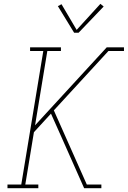

<svg xmlns="http://www.w3.org/2000/svg" viewBox="-20 -982 667 1002"><path d="M19 0V-19H91L206 -716H137V-735H298V-716H227L163 -328L537 -735H627V-716H546L261 -406L433 -19H509V0H419L301 -266L246 -389L157 -292L112 -19H180V0ZM367 -811 282 -950 301 -960 380 -826 504 -962 521 -948 390 -811Z"/></svg>

Font: Iosevka Slab ThExObl
Style: Regular
Weight: 100
Width: 7
Italic angle: -9°
Monospace: yes
Designer: Belleve Invis
Foundry: Belleve Invis
Version: Version 11.1.1; ttfautohint (v1.8.3)